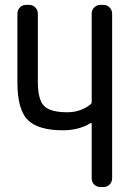

<svg xmlns="http://www.w3.org/2000/svg" viewBox="-20 -750 540 770"><path d="M232.4 -227.5Q132.8 -227.5 91.3 -269Q49.8 -310.5 49.8 -419.9V-695.3Q49.8 -710 60.1 -720.2Q70.3 -730.5 85 -730.5H96.7Q111.3 -730.5 121.6 -720.2Q131.8 -710 131.8 -695.3V-421.9Q131.8 -350.6 156.7 -325.2Q181.6 -299.8 250 -299.8Q303.7 -299.8 343.8 -332Q347.7 -335.9 347.7 -339.8V-695.3Q347.7 -710 357.9 -720.2Q368.2 -730.5 382.8 -730.5H394.5Q409.2 -730.5 419.4 -720.2Q429.7 -710 429.7 -695.3V-35.2Q429.7 -20.5 419.9 -10.3Q410.2 0 394.5 0H382.8Q368.2 0 357.9 -9.8Q347.7 -19.5 347.7 -35.2V-253.9Q347.7 -257.8 342.8 -255.9Q295.9 -227.5 232.4 -227.5Z"/></svg>

Font: Rounded-L Mgen+ 2m regular
Style: Regular
Weight: 400
Designer: [Source Han Sans]
Ryoko NISHIZUKA  (kana & ideographs); Paul D. Hunt (Latin, Greek & Cyrillic); Wenlong ZHANG  (bopomofo
Version: Version 1.059.20150602